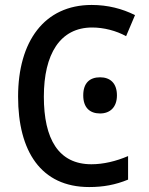

<svg xmlns="http://www.w3.org/2000/svg" viewBox="-20 -745 603 775"><path d="M340 10C397 10 446 1 497 -20V-115C448 -94 397 -82 349 -82C216 -82 157 -184 157 -355C157 -526 222 -634 352 -634C399 -634 449 -621 489 -599L525 -684C473 -710 415 -725 350 -725C159 -725 53 -578 53 -355C53 -135 145 10 340 10ZM384 -287C424 -287 452 -312 452 -360C452 -410 424 -433 384 -433C342 -433 316 -410 316 -360C316 -311 342 -287 384 -287Z"/></svg>

Font: Noto Sans Mono SemiCondensed Medium
Style: Regular
Weight: 500
Width: 4
Designer: Monotype Design Team
Foundry: Monotype Imaging Inc.
Version: Version 2.014